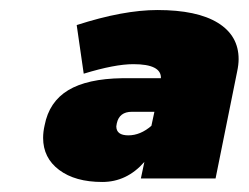

<svg xmlns="http://www.w3.org/2000/svg" viewBox="-20 -814 496 383"><path d="M456 -696Q456 -685 453 -671L410 -458H261L268 -491Q233 -451 184 -451Q130 -451 98 -475Q66 -499 66 -539Q66 -551 69 -564Q78 -611 116 -634Q154 -657 224 -658H301Q302 -686 246 -686Q209 -686 147 -667L133 -764Q226 -794 294 -794Q373 -794 414.5 -768.5Q456 -743 456 -696ZM282 -563 288 -591H243Q218 -591 213 -568L212 -562Q212 -544 236 -544Q260 -544 282 -563Z"/></svg>

Font: Gontserrat Black
Style: Italic
Weight: 900
Italic angle: -11.3°
Designer: Julieta Ulanovsky
Foundry: Julieta Ulanovsky
Version: Version 6.001